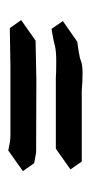

<svg xmlns="http://www.w3.org/2000/svg" viewBox="107 -428 226 481"><g transform="rotate(-90 220.5 -188.0)"><path d="M309.1 -99.1Q298.8 -94.7 277.8 -94.7Q256.8 -94.7 232.9 -96.7H55.7L36.1 -125L87.9 -161.6H264.6Q279.8 -160.6 306.4 -160.6Q333 -160.6 346.4 -164.1Q359.9 -167.5 370.6 -169.4L388.2 -172.4L407.7 -144L356 -107.9L332 -104.5Q309.6 -100.6 309.6 -99.1ZM31.7 -244.1 83.5 -280.8 106 -276.4Q112.3 -275.4 124 -275.4H293.9L390.1 -276.9L410.2 -248.5L358.9 -212.4L262.2 -210.4L108.9 -210.9H85.4Q75.7 -210.9 73.7 -211.9L51.8 -215.8Z"/></g></svg>

Font: Panteley
Style: Regular
Weight: 500
Designer: Kalashnikov Yuriy
Foundry: Øêîëà ïàâà èìåíè ñâÿòîãî àâíîàïîñòîëüíîãî Âëàäèìèà
Version: Version 1.80 April 12, 2018